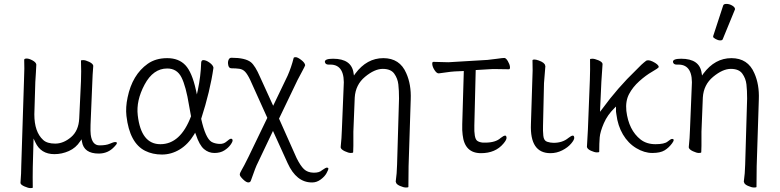

<svg xmlns="http://www.w3.org/2000/svg" viewBox="-20 -779 3995 984"><path d="M148 183Q146 185 135.5 185Q125 185 105.5 176.5Q86 168 85 159V157Q89 108 89 70L103 -367Q106 -435 104 -473Q105 -479 117 -479Q129 -479 146.5 -469.5Q164 -460 166 -449V-446Q166 -433 164 -407Q162 -381 161 -359L156 -193Q156 -103 201 -62Q221 -43 263 -43Q305 -43 344 -76Q383 -109 386 -172L395 -363Q397 -412 395 -468Q395 -471 406.5 -471Q418 -471 437 -462Q456 -453 458 -442Q454 -392 453 -355L444 -139Q443 -104 445 -89Q452 -34 490 -34Q524 -34 543 -42.5Q562 -51 570 -51Q590 -51 566 -27Q534 8 486 8Q410 8 400 -53L398 -65L391 -55Q369 -21 333 -5Q297 11 259 11Q189 11 161 -50L152 -69L148 78Q147 129 148 183Z M724 -6Q644 -46 628 -185Q623 -229 634 -280Q658 -396 737 -452Q778 -481 837 -481Q896 -481 930 -445Q964 -409 984 -318L989 -295L994 -318Q1009 -389 1011 -458Q1012 -471 1022 -471Q1036 -471 1054 -458Q1072 -445 1074 -432Q1057 -312 1011 -170Q1033 -71 1064 -52Q1080 -43 1103 -41.5Q1126 -40 1141.5 -54Q1157 -68 1164 -68Q1171 -68 1172 -60.5Q1173 -53 1161.5 -37Q1150 -21 1129.5 -8Q1109 5 1079 5Q1049 5 1025.5 -15Q1002 -35 984 -89L980 -99L975 -90Q944 -39 901 -13Q858 13 810 13Q762 13 724 -6ZM802 -40Q905 -40 959 -183Q954 -210 949 -238Q933 -337 910 -382.5Q887 -428 837 -428Q765 -428 721 -345.5Q677 -263 686 -188Q703 -40 802 -40Z M1578 156Q1499 156 1454 57L1379 -108L1301 56Q1291 74 1266 146Q1263 156 1252.5 156Q1242 156 1226 140.5Q1210 125 1209 117Q1208 109 1218.5 92Q1229 75 1254 24L1350 -175L1262 -370Q1248 -399 1236 -411.5Q1224 -424 1206.5 -426.5Q1189 -429 1166 -429Q1151 -429 1149 -450Q1147 -462 1151.5 -472.5Q1156 -483 1166 -483Q1237 -483 1266 -460Q1288 -442 1313 -384L1380 -237L1454 -391Q1473 -434 1485 -482Q1486 -486 1495.5 -486Q1505 -486 1523.5 -472Q1542 -458 1544 -445Q1543 -440 1530.5 -417Q1518 -394 1505 -369L1410 -171L1500 31Q1520 71 1538 88Q1556 105 1586 106Q1616 107 1631 93Q1649 80 1655.5 80Q1662 80 1663 85Q1663 91 1653.5 108.5Q1644 126 1623.5 141Q1603 156 1581 156Z M2073 179Q2073 182 2060.5 182Q2048 182 2029 173.5Q2010 165 2009 154L2008 152Q2014 110 2015 65L2025 -274Q2025 -316 2021.5 -346.5Q2018 -377 2000.5 -401.5Q1983 -426 1941.5 -426Q1900 -426 1851 -385.5Q1802 -345 1798 -279L1791 -104V-32Q1791 -21 1790 1Q1790 5 1778 5Q1766 5 1747 -4Q1728 -13 1726 -23V-26Q1731 -73 1732 -112L1741 -330Q1751 -448 1673 -448H1663Q1648 -448 1645 -461Q1643 -478 1687 -478Q1782 -478 1792 -404L1794 -392L1801 -402Q1860 -481 1944.5 -481Q2029 -481 2062 -404Q2088 -346 2085 -270L2074 73Z M2445 6Q2361 6 2351 -88Q2348 -110 2349 -142L2357 -415L2311 -413Q2292 -412 2266 -408Q2240 -404 2229 -403H2228Q2218 -403 2207.5 -419Q2197 -435 2195.5 -448.5Q2194 -462 2201 -462L2278 -460L2479 -472Q2501 -474 2528.5 -478Q2556 -482 2564.5 -482Q2573 -482 2582.5 -466Q2592 -450 2593.5 -437Q2595 -424 2588 -424L2523 -425H2503Q2493 -425 2485 -424L2418 -420L2411 -136Q2409 -71 2425 -58Q2435 -50 2455 -48H2466Q2520 -48 2546 -72Q2561 -84 2569 -84Q2575 -84 2576 -73.5Q2577 -63 2560 -43Q2519 6 2445 6ZM2546 -72ZM2484 -424H2485Z M2801 6Q2695 6 2701 -143L2708 -364Q2711 -418 2709 -470Q2710 -474 2718.5 -474Q2727 -474 2741 -469Q2772 -458 2774 -443V-442L2775 -440L2768 -353L2763 -135Q2762 -109 2764.5 -83.5Q2767 -58 2784 -52.5Q2801 -47 2817 -47Q2863 -47 2893 -72Q2908 -84 2916 -84Q2922 -84 2923 -73.5Q2924 -63 2907 -43Q2890 -23 2861.5 -8.5Q2833 6 2801 6Z M3051 -1Q3051 2 3039 2Q3027 2 3008.5 -6.5Q2990 -15 2988 -26L2993 -115L3003 -369Q3005 -422 3004 -475Q3004 -478 3016 -478Q3028 -478 3047 -470Q3066 -462 3068 -452V-449Q3065 -414 3062 -360L3055 -206L3065 -219Q3146 -330 3240 -420Q3268 -450 3292 -468Q3296 -470 3303.5 -470Q3311 -470 3324 -464Q3355 -449 3356 -436V-435Q3353 -429 3321.5 -411Q3290 -393 3256.5 -363Q3223 -333 3204 -297Q3185 -261 3190 -211Q3202 -112 3263 -64Q3294 -40 3339.5 -40Q3385 -40 3401.5 -53.5Q3418 -67 3424 -67Q3441 -67 3424.5 -44.5Q3408 -22 3386 -8.5Q3364 5 3323 5Q3282 5 3240.5 -20Q3199 -45 3172.5 -90Q3146 -135 3139 -193L3137 -207V-233L3129 -225Q3093 -190 3074.5 -147Q3056 -104 3053.5 -75Q3051 -46 3051 -1Z M3857 179Q3857 182 3844.5 182Q3832 182 3813 173.5Q3794 165 3793 154L3792 152Q3798 110 3799 65L3809 -274Q3809 -316 3805.5 -346.5Q3802 -377 3784.5 -401.5Q3767 -426 3725.5 -426Q3684 -426 3635 -385.5Q3586 -345 3582 -279L3575 -104V-32Q3575 -21 3574 1Q3574 5 3562 5Q3550 5 3531 -4Q3512 -13 3510 -23V-26Q3515 -73 3516 -112L3525 -330Q3535 -448 3457 -448H3447Q3432 -448 3429 -461Q3427 -478 3471 -478Q3566 -478 3576 -404L3578 -392L3585 -402Q3644 -481 3728.5 -481Q3813 -481 3846 -404Q3872 -346 3869 -270L3858 73ZM3684 -578Q3682 -572 3671 -572Q3660 -572 3647.5 -579Q3635 -586 3635 -590V-594L3686 -750Q3688 -759 3703 -759Q3718 -759 3732.5 -750.5Q3747 -742 3747 -732Q3747 -730 3746 -729Z"/></svg>

Font: LXGW WenKai TC Light
Style: Regular
Weight: 300
Designer: LXGW / Fontworks Inc.
Foundry: LXGW / Fontworks Inc.
Version: Version 1.330